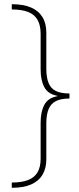

<svg xmlns="http://www.w3.org/2000/svg" viewBox="-20 -734 377 912"><path d="M36 133Q84 133 114 121Q144 109 158.5 84Q173 59 173 20V-152Q173 -203 190.5 -236Q208 -269 252 -277V-279Q208 -287 190.5 -320Q173 -353 173 -404V-573Q173 -614 158.5 -639.5Q144 -665 114 -677Q84 -689 36 -689V-714Q91 -714 127 -698.5Q163 -683 181.5 -653Q200 -623 200 -579V-408Q200 -365 211 -339Q222 -313 246 -301.5Q270 -290 310 -290V-266Q270 -266 246 -254Q222 -242 211 -216Q200 -190 200 -148V23Q200 66 181.5 96.5Q163 127 127 142.5Q91 158 36 158Z"/></svg>

Font: Noto Sans Khmer Thin
Style: Regular
Weight: 250
Version: Version 2.003